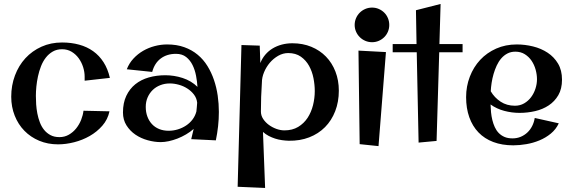

<svg xmlns="http://www.w3.org/2000/svg" viewBox="-20 -701 2861 959"><path d="M528.8 -312 402.8 -297.9V-317.9Q402.8 -341.3 395.3 -365.5Q387.7 -389.6 373.3 -409.7Q358.9 -429.7 337.9 -442.4Q316.9 -455.1 290 -455.1Q263.7 -455.1 243.7 -443.6Q223.6 -432.1 209 -413.3Q194.3 -394.5 184.8 -370.1Q175.3 -345.7 169.7 -319.8Q164.1 -293.9 161.6 -268.6Q159.2 -243.2 159.2 -222.2Q159.2 -202.6 160.6 -179.9Q162.1 -157.2 166.5 -134.3Q170.9 -111.3 179 -90.1Q187 -68.8 200.2 -52.5Q213.4 -36.1 232.2 -26.1Q251 -16.1 276.9 -16.1Q302.7 -16.1 324 -28.3Q345.2 -40.5 360.6 -59.8Q376 -79.1 385.3 -102.5Q394.5 -126 397 -147.9L526.9 -145Q518.1 -104 491.2 -73.2Q464.4 -42.5 428 -21.7Q391.6 -1 350.1 9.5Q308.6 20 270 20Q218.8 20 175.8 2Q132.8 -16.1 101.8 -47.9Q70.8 -79.6 53.5 -123.3Q36.1 -167 36.1 -217.8Q36.1 -274.4 54.7 -324Q73.2 -373.5 106.9 -410.2Q140.6 -446.8 187.3 -467.8Q233.9 -488.8 290 -488.8Q335.9 -488.8 375.2 -478Q414.6 -467.3 445.3 -445.3Q476.1 -423.3 497.3 -390.1Q518.6 -356.9 528.8 -312Z M935.1 -5.9 947.3 -57.1Q930.2 -42 909.4 -29.8Q888.7 -17.6 866.7 -9Q844.7 -0.5 823 4.2Q801.3 8.8 783.2 8.8Q751.5 8.8 717.8 -0.5Q684.1 -9.8 656.7 -28.3Q629.4 -46.9 611.8 -74.7Q594.2 -102.5 594.2 -139.2Q594.2 -187 610.8 -222.2Q627.4 -257.3 656 -280.3Q684.6 -303.2 723.1 -314.2Q761.7 -325.2 806.2 -325.2Q827.1 -325.2 849.1 -321.8Q871.1 -318.4 892.1 -311.5Q913.1 -304.7 932.1 -293.5Q951.2 -282.2 966.3 -267.1Q964.8 -293.5 959.2 -322.8Q953.6 -352.1 941.7 -376.2Q929.7 -400.4 909.7 -416.3Q889.6 -432.1 858.9 -432.1Q814 -432.1 783 -408.9Q752 -385.7 740.2 -341.8L613.3 -355Q625 -385.3 646.5 -408.4Q668 -431.6 695.1 -447.3Q722.2 -462.9 752.9 -470.9Q783.7 -479 814.9 -479Q862.8 -479 900.6 -465.3Q938.5 -451.7 967.3 -427.7Q996.1 -403.8 1016.1 -371.3Q1036.1 -338.9 1048.8 -301.5Q1061.5 -264.2 1067.4 -223.4Q1073.2 -182.6 1073.2 -142.1Q1073.2 -106 1069.3 -70.6Q1065.4 -35.2 1058.1 0ZM960.9 -144Q962.4 -155.3 963.1 -166Q963.9 -176.8 964.8 -188Q962.4 -210.9 948.7 -228.8Q935.1 -246.6 915.5 -259Q896 -271.5 873 -277.8Q850.1 -284.2 828.1 -284.2Q802.7 -284.2 780.8 -275.6Q758.8 -267.1 742.7 -251.5Q726.6 -235.8 717.3 -214.4Q708 -192.9 708 -167Q708 -140.6 716.1 -118.9Q724.1 -97.2 738.8 -81.3Q753.4 -65.4 774.7 -56.6Q795.9 -47.9 822.3 -47.9Q845.7 -47.9 868.2 -54.7Q890.6 -61.5 909.4 -74Q928.2 -86.4 941.7 -104.2Q955.1 -122.1 960.9 -144Z M1552.2 -246.1Q1552.2 -277.3 1545.7 -310.8Q1539.1 -344.2 1523.7 -372.1Q1508.3 -399.9 1482.7 -418Q1457 -436 1419.4 -436Q1393.6 -436 1369.6 -422.4Q1345.7 -408.7 1327.6 -387.5Q1309.6 -366.2 1298.8 -340.1Q1288.1 -314 1288.1 -289.1Q1285.6 -253.9 1284.4 -217Q1283.2 -180.2 1283.2 -144Q1283.2 -124 1294.4 -106.9Q1305.7 -89.8 1323 -77.1Q1340.3 -64.5 1360.8 -57.1Q1381.3 -49.8 1400.4 -49.8Q1440.4 -49.8 1469.2 -67.1Q1498 -84.5 1516.4 -112.5Q1534.7 -140.6 1543.5 -175.8Q1552.2 -210.9 1552.2 -246.1ZM1280.3 -386.2Q1289.6 -409.7 1305.4 -428.2Q1321.3 -446.8 1342 -459.2Q1362.8 -471.7 1387.7 -478.3Q1412.6 -484.9 1440.4 -484.9Q1492.2 -484.9 1534.9 -467.3Q1577.6 -449.7 1608.2 -418.2Q1638.7 -386.7 1655.5 -343.3Q1672.4 -299.8 1672.4 -248Q1672.4 -192.4 1654.3 -145.8Q1636.2 -99.1 1603.3 -65.9Q1570.3 -32.7 1524.2 -14.9Q1478 2.9 1422.4 2Q1405.3 1.5 1387.9 -1Q1370.6 -3.4 1354 -8.8Q1337.4 -14.2 1322 -22.2Q1306.6 -30.3 1293.5 -42L1304.2 237.8L1167 231.9L1186 -476.1L1277.3 -473.1Z M1924.3 -576.2Q1924.3 -558.6 1917.7 -543Q1911.1 -527.3 1899.4 -515.6Q1887.7 -503.9 1872.1 -497.1Q1856.4 -490.2 1838.4 -490.2Q1820.3 -490.2 1804.4 -497.1Q1788.6 -503.9 1776.9 -515.6Q1765.1 -527.3 1758.3 -543Q1751.5 -558.6 1751.5 -576.2Q1751.5 -594.2 1758.3 -610.1Q1765.1 -626 1776.9 -637.7Q1788.6 -649.4 1804.4 -656.2Q1820.3 -663.1 1838.4 -663.1Q1856.4 -663.1 1872.1 -656.2Q1887.7 -649.4 1899.4 -637.7Q1911.1 -626 1917.7 -610.1Q1924.3 -594.2 1924.3 -576.2ZM1907.7 -440.9 1870.6 28.8 1776.4 19 1770.5 -448.2Z M2180.7 -681.2 2174.8 -481H2290.5V-439.9H2173.8L2160.6 2.9L2070.8 11.2L2061.5 -439.9H1941.4V-481H2060.5L2057.6 -649.9Z M2575.2 -137.2Q2536.6 -137.2 2498.8 -147.2Q2460.9 -157.2 2430.2 -179.2Q2430.7 -160.2 2432.6 -140.1Q2434.6 -120.1 2439.2 -101.3Q2443.8 -82.5 2451.4 -65.9Q2459 -49.3 2470.9 -36.9Q2482.9 -24.4 2499.8 -17.1Q2516.6 -9.8 2540 -9.8Q2562 -9.8 2581.1 -17.8Q2600.1 -25.9 2614.5 -39.6Q2628.9 -53.2 2638.2 -71.8Q2647.5 -90.3 2650.9 -111.8L2771 -85Q2756.8 -54.7 2731.2 -33.7Q2705.6 -12.7 2674.3 0.2Q2643.1 13.2 2609.1 19Q2575.2 24.9 2543.9 24.9Q2487.8 24.9 2443.8 8.3Q2399.9 -8.3 2369.9 -39.6Q2339.8 -70.8 2324 -115.5Q2308.1 -160.2 2308.1 -215.8Q2308.1 -270 2326.7 -318.1Q2345.2 -366.2 2378.4 -401.9Q2411.6 -437.5 2458.3 -458.3Q2504.9 -479 2561 -479Q2602.1 -479 2642.6 -469Q2683.1 -459 2715.3 -437.7Q2747.6 -416.5 2767.3 -383.3Q2787.1 -350.1 2787.1 -303.2Q2787.1 -257.3 2768.8 -225.8Q2750.5 -194.3 2720.7 -174.6Q2690.9 -154.8 2652.8 -146Q2614.7 -137.2 2575.2 -137.2ZM2554.2 -442.9Q2531.7 -442.9 2514.4 -433.8Q2497.1 -424.8 2483.6 -409.2Q2470.2 -393.6 2460.9 -373.5Q2451.7 -353.5 2445.3 -331.5Q2439 -309.6 2435.5 -287.1Q2432.1 -264.6 2431.2 -245.1Q2449.7 -213.4 2480.5 -193.1Q2511.2 -172.9 2551.8 -172.9Q2577.6 -172.9 2598.1 -184.8Q2618.7 -196.8 2632.8 -215.8Q2647 -234.9 2654.5 -258.3Q2662.1 -281.7 2662.1 -305.2Q2662.1 -328.6 2655.3 -353.3Q2648.4 -377.9 2635 -397.7Q2621.6 -417.5 2601.3 -430.2Q2581.1 -442.9 2554.2 -442.9Z"/></svg>

Font: Original Surfer
Style: Regular
Weight: 400
Designer: Astigmatic (AOETI)
Foundry: Astigmatic (AOETI)
Version: Version 1.001